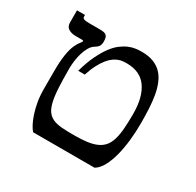

<svg xmlns="http://www.w3.org/2000/svg" viewBox="-123 -676 828 813"><g transform="rotate(30 290.5 -270.0)"><path d="M128.4 -310.5Q128.4 -254.9 130.6 -216.1Q132.8 -177.2 138.9 -151.1Q145 -125 156 -109.9Q167 -94.7 184.3 -87.2Q201.7 -79.6 226.3 -77.6Q251 -75.7 285.2 -75.7Q322.8 -75.7 350.1 -79.3Q377.4 -83 396.7 -91.8Q416 -100.6 428.2 -115.2Q440.4 -129.9 447.3 -152.6Q454.1 -175.3 456.5 -206.5Q459 -237.8 459 -279.3Q459 -360.4 427 -405.8Q395 -451.2 328.6 -451.2Q320.8 -451.2 311 -450.4Q301.3 -449.7 290.3 -445.8Q279.3 -441.9 267.3 -433.6Q255.4 -425.3 243.7 -410.9Q231.9 -396.5 220.2 -374.5Q208.5 -352.5 198.2 -320.8H166Q179.2 -368.2 195.3 -401.6Q211.4 -435.1 228.3 -457.8Q245.1 -480.5 262.9 -493.9Q280.8 -507.3 297.6 -514.4Q314.5 -521.5 330.1 -523.4Q345.7 -525.4 358.9 -525.4Q392.6 -525.4 416.7 -516.1Q440.9 -506.8 457.3 -489.7Q473.6 -472.7 483.6 -448.5Q493.7 -424.3 498.8 -394.8Q503.9 -365.2 505.6 -331.1Q507.3 -296.9 507.3 -259.3Q507.3 -218.8 502.9 -177.5Q498.5 -136.2 489.3 -100.6Q480 -64.9 465.6 -38.3Q451.2 -11.7 431.2 0H130.9Q122.6 -8.8 113.5 -25.9Q104.5 -43 96.7 -66.4Q88.9 -89.8 83.7 -118.9Q78.6 -147.9 78.6 -180.7V-269.5Q78.6 -359.9 98.6 -402.3Q106 -418 113.5 -427Q121.1 -436 121.1 -439.9Q121.1 -442.9 114.3 -442.9H83Q62.5 -442.9 48.1 -451.7Q33.7 -460.4 33.7 -481V-540H72.8V-531.7Q72.8 -528.8 74 -526.4Q75.2 -523.9 78.9 -522.2Q82.5 -520.5 89.1 -519.5Q95.7 -518.6 106.4 -518.6H147Q159.7 -518.6 169.2 -518.1Q178.7 -517.6 185.3 -514.2Q191.9 -510.7 195.1 -503.4Q198.2 -496.1 198.2 -482.4Q198.2 -468.3 193.1 -459.7Q188 -451.2 173.8 -442.9Q162.1 -435.5 153.6 -420.7Q145 -405.8 139.4 -387.2Q133.8 -368.7 131.1 -348.4Q128.4 -328.1 128.4 -310.5Z"/></g></svg>

Font: Arian Grqi
Style: Regular
Weight: 400
Designer: Ruben Hakobyan (Tarumian)
Foundry: Ruben Hakobyan (Tarumian)
Version: Version 1.003